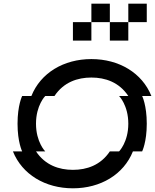

<svg xmlns="http://www.w3.org/2000/svg" viewBox="-20 -1020 840 1040"><path d="M675 -500H625C625 -500 675 -450 675 -350C675 -250 625 -200 625 -200H575C525 -125 450 -100 375 -100C300 -100 225 -125 175 -200H225C225 -200 175 -250 175 -350C175 -450 225 -500 225 -500H275C325 -575 400 -600 475 -600C550 -600 625 -575 675 -500ZM50 -200C100 -75 225 0 375 0C525 0 650 -75 700 -200H750C750 -200 775 -250 775 -350C775 -450 750 -500 750 -500H800C750 -625 625 -700 475 -700C325 -700 200 -625 150 -500H100C100 -500 75 -450 75 -350C75 -250 100 -200 100 -200ZM375 -800H475V-900H375ZM475 -900H575V-1000H475ZM575 -800H675V-900H575ZM675 -900H775V-1000H675Z"/></svg>

Font: LS-VG5000 Shifted
Style: Regular
Weight: 400
Designer: Justin Bihan, 2021
Foundry: Justin Bihan, 2021
Version: Version 1.000;Glyphs 3.1.2 (3151)